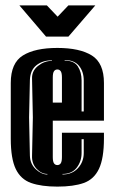

<svg xmlns="http://www.w3.org/2000/svg" viewBox="-20 -681 421 713"><path d="M52 -661H154L194 -619L234 -661H334L234 -545H151ZM193 12Q134 12 95.5 -1.5Q57 -15 38.5 -53.5Q20 -92 20 -166V-373Q20 -447 65 -475Q110 -503 193 -503Q276 -503 321 -475Q366 -447 366 -373V-233H176V-98Q176 -81 180.5 -74.5Q185 -68 193 -68Q201 -68 205.5 -74.5Q210 -81 210 -98V-188H366V-167Q366 -93 347.5 -54Q329 -15 291 -1.5Q253 12 193 12ZM283 -267H291V-382Q291 -415 273.5 -436.5Q256 -458 220 -458V-456Q255 -456 269 -434.5Q283 -413 283 -382ZM156 -33V-35Q134 -35 116 -54Q98 -73 99 -102L102 -245L99 -389Q98 -418 121.5 -436.5Q145 -455 173 -455V-457Q138 -457 115 -438.5Q92 -420 91 -383L88 -245L91 -103Q92 -72 113 -52.5Q134 -33 156 -33ZM176 -300H210V-393Q210 -410 205.5 -416.5Q201 -423 193 -423Q185 -423 180.5 -416.5Q176 -410 176 -393ZM212 -33Q248 -33 269.5 -56.5Q291 -80 291 -113V-164H283V-113Q283 -82 265 -58.5Q247 -35 212 -35Z"/></svg>

Font: Alumni Sans Inline One
Style: Regular
Weight: 400
Designer: Robert E. Leuschke
Foundry: Robert E. Leuschke
Version: Version 1.100; ttfautohint (v1.8.3)